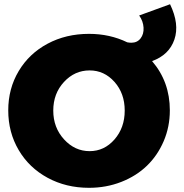

<svg xmlns="http://www.w3.org/2000/svg" viewBox="-20 -874 872 908"><path d="M784.2 -854Q829.6 -759.8 804.7 -687Q779.8 -614.3 699.2 -585Q783.2 -487.3 783.2 -352.1Q783.2 -274.4 754.2 -206.5Q725.1 -138.7 674.8 -90.1Q624.5 -41.5 553.5 -13.7Q482.4 14.2 400.9 14.2Q292.5 14.2 205.1 -33.2Q117.7 -80.6 68.4 -164.3Q19 -248 19 -352.1Q19 -455.1 68.4 -537.8Q117.7 -620.6 204.8 -667.2Q292 -713.9 400.9 -713.9Q499.5 -713.9 582 -673.8Q593.8 -671.9 601.1 -671.9Q628.9 -671.9 644.8 -692.4Q660.6 -712.9 658.9 -743.4Q657.2 -773.9 638.2 -800.8ZM403.8 -159.2Q473.1 -159.2 521.5 -214.6Q569.8 -270 569.8 -351.1Q569.8 -432.1 521.5 -486.6Q473.1 -541 403.8 -541Q333 -541 282.5 -486.3Q231.9 -431.6 231.9 -351.1Q231.9 -270.5 283 -214.8Q334 -159.2 403.8 -159.2Z"/></svg>

Font: Montserrat-Arabic ExtraBold
Style: Regular
Weight: 800
Designer: Mohamed Gaber
Foundry: Kief Type Foundry
Version: Version 5.008;PS 005.008;hotconv 1.0.88;makeotf.lib2.5.64775